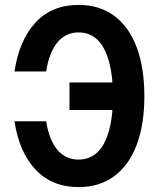

<svg xmlns="http://www.w3.org/2000/svg" viewBox="-20 -746 640 782"><path d="M300 16Q192 16 125 -55Q58 -126 39 -252H168Q180 -176 213.5 -136Q247 -96 300 -96Q360 -96 395 -147.5Q430 -199 438 -298H263V-410H438Q430 -509 395.5 -561.5Q361 -614 300 -614Q247 -614 213.5 -573Q180 -532 168 -455H39Q58 -582 124.5 -654Q191 -726 300 -726Q386 -726 446 -681Q506 -636 537 -552.5Q568 -469 568 -354Q568 -240 537 -157Q506 -74 446 -29Q386 16 300 16Z"/></svg>

Font: Geist Mono
Style: Bold
Weight: 700
Monospace: yes
Designer: Basement.studio, Andrés Briganti, Mateo Zaragoza
Foundry: Basement.studio, Vercel, Andrés Briganti, Guido Ferreyra, Mateo Zaragoza
Version: Version 1.500; ttfautohint (v1.8.4.7-5d5b)